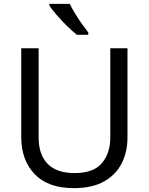

<svg xmlns="http://www.w3.org/2000/svg" viewBox="-20 -964 771 994"><path d="M640 -252Q640 -178 610 -118.5Q580 -59 518.5 -24.5Q457 10 362 10Q229 10 159.5 -62.5Q90 -135 90 -254V-714H180V-251Q180 -164 226.5 -116Q273 -68 367 -68Q464 -68 507.5 -119.5Q551 -171 551 -252V-714H640ZM341 -944Q352 -922 368.5 -894.5Q385 -867 403.5 -841Q422 -815 437 -796V-784H378Q355 -802 326 -830.5Q297 -859 272.5 -887.5Q248 -916 236 -934V-944Z"/></svg>

Font: Noto Sans Mongolian
Style: Regular
Weight: 400
Designer: Monotype Design Team
Foundry: Monotype Imaging Inc.
Version: Version 3.001; ttfautohint (v1.8.4.7-5d5b)